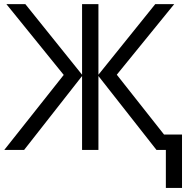

<svg xmlns="http://www.w3.org/2000/svg" viewBox="-20 -734 930 940"><path d="M292 -367.2 11.2 -713.9H104L381.8 -368.2V-713.9H461.9V-368.2L740.2 -713.9H833L551.8 -368.2L783.2 -75.2H871.1V186H792V0H746.1L461.9 -361.8V0H381.8V-361.8L98.1 0H1Z"/></svg>

Font: Open Sans ACDW
Style: acdw
Weight: 400
Foundry: Ascender Corporation
Version: Version 1.10